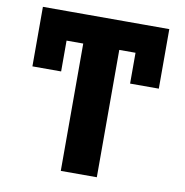

<svg xmlns="http://www.w3.org/2000/svg" viewBox="-81 -804 847 881"><g transform="rotate(10 342.5 -363.5)"><path d="M259.8 -727.1H427.7V0H259.8ZM48.3 -727.1H637.2V-593.3H48.3ZM503.4 -727.1H637.2V-449.7H503.4ZM48.3 -727.1H182.1V-449.7H48.3Z"/></g></svg>

Font: My Font
Style: Regular
Weight: 500
Designer: Rasmus Andersson
Foundry: rsms
Version: Version 0.001